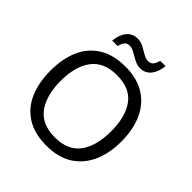

<svg xmlns="http://www.w3.org/2000/svg" viewBox="-240 -1082 1261 1261"><g transform="rotate(45 390.5 -451.5)"><path d="M720 -358Q720 -247 682.5 -164.5Q645 -82 572 -36Q499 10 391 10Q280 10 206.5 -36Q133 -82 97 -165Q61 -248 61 -359Q61 -469 97 -551Q133 -633 206.5 -679Q280 -725 392 -725Q499 -725 572 -679.5Q645 -634 682.5 -551.5Q720 -469 720 -358ZM156 -358Q156 -223 213 -145.5Q270 -68 391 -68Q513 -68 569 -145.5Q625 -223 625 -358Q625 -493 569 -569.5Q513 -646 392 -646Q271 -646 213.5 -569.5Q156 -493 156 -358ZM208 -784Q214 -843 242.5 -877.5Q271 -912 318 -912Q348 -912 374.5 -897.5Q401 -883 425 -869Q449 -855 470 -855Q493 -855 505.5 -869.5Q518 -884 525 -913H575Q569 -855 541 -820Q513 -785 466 -785Q438 -785 411.5 -799Q385 -813 360.5 -827.5Q336 -842 314 -842Q290 -842 278 -827.5Q266 -813 259 -784Z"/></g></svg>

Font: Noto Sans Meroitic
Style: Regular
Weight: 400
Designer: Monotype Design Team
Foundry: Monotype Imaging Inc.
Version: Version 2.002; ttfautohint (v1.8.4.7-5d5b)